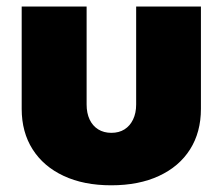

<svg xmlns="http://www.w3.org/2000/svg" viewBox="-20 -549 672 579"><path d="M315.4 9.8Q232.4 9.8 171.9 -18.6Q111.3 -46.9 78.4 -98.6Q45.4 -150.4 45.4 -220.7V-529.3H241.2V-233.9Q241.2 -208 250.2 -188.7Q259.3 -169.4 276.1 -158.9Q293 -148.4 315.9 -148.4Q338.9 -148.4 355.5 -158.9Q372.1 -169.4 381.3 -188.7Q390.6 -208 390.6 -233.9V-529.3H585.9V-220.7Q585.9 -150.4 553.2 -98.6Q520.5 -46.9 459.7 -18.6Q398.9 9.8 315.4 9.8Z"/></svg>

Font: Inter 24pt Black
Style: Regular
Weight: 900
Designer: Rasmus Andersson
Foundry: rsms
Version: Version 4.001;git-66647c0bb